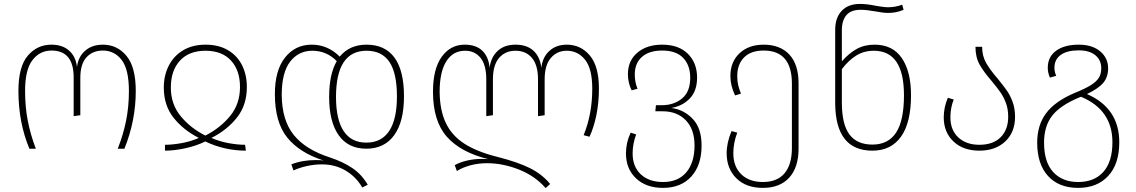

<svg xmlns="http://www.w3.org/2000/svg" viewBox="-20 -759 5797 980"><path d="M74 -295Q74 -419 122 -475Q170 -531 242 -531Q299 -531 333 -500.5Q367 -470 373 -417Q379 -469 414.5 -500Q450 -531 505 -531Q578 -531 625.5 -474Q673 -417 673 -295Q673 -143 615 0H581Q609 -71 623.5 -142.5Q638 -214 638 -294Q638 -405 601 -453Q564 -501 505 -501Q453 -501 421.5 -466.5Q390 -432 390 -362V-171L356 -166V-364Q356 -501 243 -501Q183 -501 145.5 -452Q108 -403 108 -295Q108 -213 122 -141.5Q136 -70 163 0H130Q74 -134 74 -295Z M1029 -531Q1096 -531 1143.5 -503Q1191 -475 1215.5 -426Q1240 -377 1240 -315Q1240 -223 1189.5 -159Q1139 -95 1059 -55Q1100 -37 1146.5 -28.5Q1193 -20 1231 -20L1235 10Q1181 10 1128 -2Q1075 -14 1028 -37Q983 -15 927 -2.5Q871 10 822 10V-20Q860 -20 907 -28.5Q954 -37 995 -55Q916 -95 866 -158Q816 -221 816 -312Q816 -374 841.5 -424Q867 -474 915 -502.5Q963 -531 1029 -531ZM1028 -67Q1105 -106 1155 -167.5Q1205 -229 1205 -315Q1205 -400 1159 -450Q1113 -500 1029 -500Q945 -500 898.5 -449.5Q852 -399 852 -312Q852 -228 901.5 -167Q951 -106 1028 -67Z M1660 -264Q1660 -381 1699 -447Q1647 -500 1574 -500Q1504 -500 1461 -444.5Q1418 -389 1418 -274Q1419 -145 1479.5 -70Q1540 5 1665 45Q1731 67 1778.5 99Q1826 131 1857 184L1829 198Q1798 144 1744.5 112Q1691 80 1623 80Q1585 80 1546.5 88.5Q1508 97 1478 111L1467 80Q1522 58 1592 58Q1618 58 1631 60Q1509 21 1446 -57Q1383 -135 1383 -279Q1383 -400 1435 -465.5Q1487 -531 1571 -531Q1653 -531 1714 -470Q1764 -531 1851 -531Q1945 -531 1993.5 -465Q2042 -399 2042 -267Q2042 -138 1992 -69Q1942 0 1850 0Q1757 0 1708.5 -69Q1660 -138 1660 -264ZM1695 -264Q1695 -149 1734 -90Q1773 -31 1850 -31Q1927 -31 1966.5 -90.5Q2006 -150 2006 -267Q2006 -386 1967.5 -443Q1929 -500 1851 -500Q1695 -500 1695 -264Z M3037 -307Q3037 -235 3024 -171.5Q3011 -108 2989 -61L2959 -69Q3003 -177 3003 -306Q3003 -409 2966 -454.5Q2929 -500 2873 -500Q2823 -500 2791.5 -463Q2760 -426 2760 -354V-171L2726 -166V-355Q2726 -427 2695 -463.5Q2664 -500 2611 -500Q2559 -500 2527.5 -463.5Q2496 -427 2496 -354V-171L2462 -166V-354Q2462 -428 2432.5 -464Q2403 -500 2354 -500Q2292 -500 2258 -446Q2224 -392 2224 -290Q2225 -196 2255.5 -131.5Q2286 -67 2350.5 -25.5Q2415 16 2520 42Q2622 68 2684.5 99Q2747 130 2788 180L2765 201Q2711 139 2629 106.5Q2547 74 2465 74Q2421 74 2380.5 85Q2340 96 2312 114L2301 84Q2327 69 2364 60.5Q2401 52 2441 52Q2461 52 2471 53Q2330 18 2260 -62Q2190 -142 2190 -291Q2190 -407 2234.5 -469Q2279 -531 2352 -531Q2410 -531 2442 -500Q2474 -469 2479 -413Q2486 -468 2520.5 -499.5Q2555 -531 2611 -531Q2670 -531 2703.5 -499.5Q2737 -468 2743 -413Q2749 -467 2784 -499Q2819 -531 2873 -531Q2944 -531 2990.5 -476Q3037 -421 3037 -307Z M3561 -16Q3561 84 3508.5 142Q3456 200 3364 200Q3278 200 3226.5 151.5Q3175 103 3175 24Q3175 -31 3199 -82L3227 -73Q3209 -24 3209 24Q3209 92 3251 131Q3293 170 3364 170Q3441 170 3483 120.5Q3525 71 3525 -17Q3525 -99 3480.5 -145Q3436 -191 3362 -191H3325L3328 -222H3357Q3420 -222 3461.5 -256.5Q3503 -291 3503 -362Q3503 -426 3467 -463.5Q3431 -501 3360 -501Q3293 -501 3256.5 -468.5Q3220 -436 3220 -379Q3220 -339 3234 -306L3204 -298Q3185 -336 3185 -381Q3185 -449 3233 -490Q3281 -531 3360 -531Q3444 -531 3491 -484.5Q3538 -438 3538 -363Q3538 -294 3500 -255.5Q3462 -217 3406 -208Q3470 -200 3515.5 -152.5Q3561 -105 3561 -16Z M4056 -334V0Q4056 95 4008.5 147.5Q3961 200 3874 200Q3788 200 3738.5 151Q3689 102 3689 23Q3689 -31 3714 -90L3743 -82Q3723 -29 3723 23Q3723 91 3763.5 130.5Q3804 170 3874 170Q3947 170 3984.5 125.5Q4022 81 4022 -4V-332Q4022 -501 3878 -501Q3812 -501 3777.5 -465.5Q3743 -430 3743 -371Q3743 -344 3748 -323.5Q3753 -303 3762 -281L3732 -272Q3708 -322 3708 -371Q3708 -443 3754.5 -487Q3801 -531 3878 -531Q3962 -531 4009 -480.5Q4056 -430 4056 -334Z M4630 -273Q4630 -133 4579 -61.5Q4528 10 4433 10Q4245 10 4243 -230V-608Q4243 -668 4276 -703.5Q4309 -739 4370 -739Q4405 -739 4453 -729Q4460 -728 4479 -725Q4498 -722 4513 -722Q4550 -722 4585 -735L4592 -709Q4556 -693 4513 -693Q4489 -693 4447 -701Q4403 -709 4372 -709Q4324 -709 4300.5 -682Q4277 -655 4277 -605V-446Q4313 -487 4352.5 -509Q4392 -531 4444 -531Q4536 -531 4583 -462.5Q4630 -394 4630 -273ZM4594 -273Q4594 -500 4440 -500Q4390 -500 4350.5 -475.5Q4311 -451 4277 -406V-235Q4277 -125 4315.5 -73Q4354 -21 4433 -21Q4514 -21 4554 -82.5Q4594 -144 4594 -273Z M5072 -358Q5102 -321 5119 -297Q5136 -273 5148.5 -239Q5161 -205 5161 -163Q5161 -84 5111 -37Q5061 10 4979 10Q4896 10 4846.5 -37Q4797 -84 4797 -160Q4797 -211 4818 -260L4848 -251Q4831 -209 4831 -160Q4831 -95 4871.5 -57.5Q4912 -20 4979 -20Q5049 -20 5087.5 -58.5Q5126 -97 5126 -163Q5126 -202 5114.5 -233Q5103 -264 5086.5 -287.5Q5070 -311 5042 -345Q5001 -392 4980 -429.5Q4959 -467 4959 -520H4993Q4993 -474 5013 -438.5Q5033 -403 5072 -358Z M5693 -33Q5693 78 5636.5 139Q5580 200 5483 200Q5385 200 5329.5 139.5Q5274 79 5274 -31Q5274 -120 5319.5 -181Q5365 -242 5464 -284Q5518 -306 5546.5 -323.5Q5575 -341 5588 -361Q5601 -381 5601 -411Q5601 -452 5571 -477Q5541 -502 5486 -502Q5427 -502 5394.5 -479Q5362 -456 5362 -413Q5362 -392 5371 -372L5339 -363Q5328 -387 5328 -413Q5328 -469 5370.5 -500Q5413 -531 5486 -531Q5555 -531 5595.5 -497Q5636 -463 5636 -410Q5636 -366 5611.5 -336.5Q5587 -307 5528 -279Q5693 -207 5693 -33ZM5658 -33Q5658 -198 5498 -265Q5496 -265 5492 -263Q5392 -222 5350.5 -168.5Q5309 -115 5309 -31Q5309 68 5355.5 119Q5402 170 5483 170Q5566 170 5612 118Q5658 66 5658 -33Z"/></svg>

Font: FiraGO UltraLight
Style: Regular
Weight: 200
Designer: bBox Type
Foundry: bBox Type GmbH
Version: Version 1.001